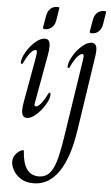

<svg xmlns="http://www.w3.org/2000/svg" viewBox="-67 -716 672 1158"><g transform="rotate(5 268.5 -137.0)"><path d="M157 -543 169 -613Q174 -642 190.5 -657.5Q207 -673 232 -673H236Q242 -673 243.5 -671Q245 -669 244 -663L233 -594Q229 -566 212 -549.5Q195 -533 170 -533H166Q156 -533 157 -543ZM75 -36Q75 -59 81 -89L129 -356Q133 -382 133 -388Q133 -403 124 -403Q112 -403 95 -384Q78 -365 58 -324Q54 -312 48 -312Q42 -312 42 -322Q42 -346 63.5 -383.5Q85 -421 116.5 -448.5Q148 -476 175 -476Q206 -476 206 -432Q206 -411 200 -377L148 -88L146 -75Q146 -64 155 -64Q167 -64 184 -83.5Q201 -103 221 -143Q226 -154 231 -154Q237 -154 237 -141Q237 -118 215.5 -81.5Q194 -45 163 -17.5Q132 10 107 10Q75 10 75 -36ZM440 -543 452 -613Q457 -642 473.5 -657.5Q490 -673 515 -673H519Q525 -673 526.5 -671Q528 -669 527 -663L516 -594Q512 -566 495 -549.5Q478 -533 453 -533H449Q439 -533 440 -543ZM42 279Q42 255 57.5 235Q73 215 95 207Q101 205 102 205Q105 205 106 208Q107 211 107 216Q111 282 136 318.5Q161 355 210 355Q247 355 271 330.5Q295 306 310.5 254.5Q326 203 340 114L412 -356Q416 -382 416 -388Q416 -403 407 -403Q395 -403 378 -384Q361 -365 341 -324Q337 -312 331 -312Q325 -312 325 -322Q325 -346 346.5 -383.5Q368 -421 399.5 -448.5Q431 -476 458 -476Q489 -476 489 -432Q489 -411 483 -377L418 55Q393 224 333 311.5Q273 399 181 399Q134 399 103 379Q72 359 57 331Q42 303 42 279Z"/></g></svg>

Font: Charm
Style: Regular
Weight: 400
Designer: Katatrad Aksorn Co.,Ltd.
Foundry: Cadson Demak Co.,Ltd.
Version: Version 1.001